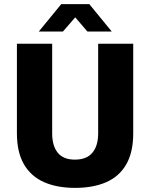

<svg xmlns="http://www.w3.org/2000/svg" viewBox="-20 -899 729 931"><path d="M344 12Q256 12 193 -16Q130 -44 96 -102.5Q62 -161 62 -253V-687H233V-252Q233 -192 260 -158.5Q287 -125 343 -125Q400 -125 428 -158.5Q456 -192 456 -252V-687H626V-253Q626 -161 592.5 -102.5Q559 -44 496 -16Q433 12 344 12ZM168 -746 277 -879H413L522 -746H404L319 -845H371L285 -746Z"/></svg>

Font: Archivo SemiCondensed ExtraBold
Style: Regular
Weight: 800
Width: 4
Designer: Hector Gatti
Foundry: Omnibus-Type
Version: Version 2.001